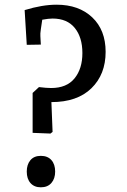

<svg xmlns="http://www.w3.org/2000/svg" viewBox="-20 -787 539 818"><path d="M119 -221V-391L146 -416Q178 -412 198 -412Q264 -412 297.5 -453Q331 -494 331 -561Q331 -628 298.5 -668Q266 -708 204 -708Q187 -708 160 -703Q157 -683 154 -662.5Q151 -642 152 -633L154 -597L94 -596L85 -744Q160 -767 221 -767Q316 -767 373 -713Q430 -659 430 -566Q430 -470 369.5 -411Q309 -352 199 -352L204 -225L195 -218ZM94 -56Q94 -86 109.5 -104.5Q125 -123 154 -123Q183 -123 199 -105Q215 -87 215 -56Q215 -26 199 -7.5Q183 11 154 11Q126 11 110 -7Q94 -25 94 -56Z"/></svg>

Font: Andada Pro Medium
Style: Regular
Weight: 500
Designer: Carolina Giovagnoli
Foundry: Huerta Tipografica
Version: Version 3.005; ttfautohint (v1.8.4)